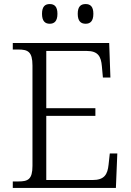

<svg xmlns="http://www.w3.org/2000/svg" viewBox="-20 -926 646 946"><path d="M402 -809C424 -809 440 -821 440 -858C440 -895 424 -906 402 -906C379 -906 363 -895 363 -858C363 -821 379 -809 402 -809ZM225 -809C247 -809 263 -821 263 -858C263 -895 247 -906 225 -906C203 -906 187 -895 187 -858C187 -821 203 -809 225 -809ZM43 0H551L558 -170H521L515 -115C510 -66 494 -39 436 -39H208V-355H450V-393H208V-675H407C463 -675 478 -648 482 -599L487 -544H524L518 -714H43V-682H70C117 -682 140 -672 140 -603V-109C140 -41 117 -32 70 -32H43Z"/></svg>

Font: Noto Serif Light
Style: Regular
Weight: 300
Designer: Monotype Design Team
Foundry: Monotype Imaging Inc.
Version: Version 2.013